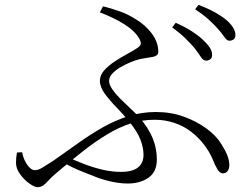

<svg xmlns="http://www.w3.org/2000/svg" viewBox="-20 -765 1040 792"><path d="M830 -515Q818 -515 808.5 -530Q799 -545 783 -566Q767 -585 744.5 -607Q722 -629 690 -652L705 -671Q745 -653 772 -635.5Q799 -618 817 -601Q836 -583 845.5 -568.5Q855 -554 855 -538Q855 -527 848 -521Q841 -515 830 -515ZM507 -8Q489 -8 470 -10.5Q451 -13 430.5 -18Q410 -23 388 -30Q355 -43 316 -58.5Q277 -74 233 -99L251 -120Q285 -105 323 -90Q361 -75 400.5 -65.5Q440 -56 479 -56Q527 -56 549.5 -74.5Q572 -93 572 -126Q572 -155 559.5 -188.5Q547 -222 511 -266Q490 -292 462 -320.5Q434 -349 413 -377.5Q392 -406 392 -432Q392 -455 410 -475Q428 -495 454 -512Q480 -529 505 -542.5Q530 -556 545 -566Q559 -575 560.5 -583Q562 -591 555 -605Q537 -637 493.5 -664.5Q450 -692 392 -714L405 -739Q441 -730 474.5 -718Q508 -706 538 -687Q579 -663 606 -627Q633 -591 633 -551Q633 -542 626.5 -537Q620 -532 609 -530Q598 -528 584 -526Q570 -524 556 -521Q540 -517 519 -508.5Q498 -500 477.5 -488Q457 -476 443.5 -461.5Q430 -447 430 -431Q430 -416 443 -397Q456 -378 476 -358Q496 -338 517 -318.5Q538 -299 553 -283Q593 -237 610 -194.5Q627 -152 627 -107Q627 -56 592.5 -32Q558 -8 507 -8ZM135 7Q122 7 100.5 -8.5Q79 -24 62.5 -47Q46 -70 46 -93Q46 -105 47 -115Q48 -125 50 -136L71 -137Q77 -107 92.5 -85Q108 -63 124 -63Q132 -63 140 -66Q148 -69 162 -78Q176 -87 200 -102Q254 -140 304.5 -176Q355 -212 405.5 -240.5Q456 -269 510 -286Q564 -303 623 -303Q686 -303 739 -283.5Q792 -264 831.5 -235Q871 -206 891 -174Q909 -146 917.5 -124.5Q926 -103 926 -83Q926 -69 919 -59.5Q912 -50 899 -50Q887 -50 877 -66.5Q867 -83 859 -104Q845 -138 822 -168Q799 -198 768.5 -221.5Q738 -245 699.5 -258Q661 -271 618 -271Q567 -271 520 -256Q473 -241 425 -212.5Q377 -184 324.5 -143Q272 -102 212 -51Q193 -35 181.5 -22Q170 -9 159.5 -1Q149 7 135 7ZM926 -597Q916 -597 905.5 -612.5Q895 -628 878 -647Q861 -666 840 -685Q819 -704 785 -727L799 -745Q838 -730 866 -714.5Q894 -699 912 -684Q951 -651 951 -621Q951 -608 943.5 -602.5Q936 -597 926 -597Z"/></svg>

Font: Noto Serif HK ExtraLight Light
Style: Regular
Weight: 300
Version: Version 2.002-H1;hotconv 1.1.0;makeotfexe 2.6.0